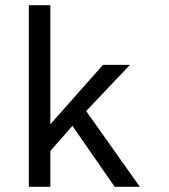

<svg xmlns="http://www.w3.org/2000/svg" viewBox="-20 -720 650 740"><path d="M422 0H519L312 -292L481 -470H377L174 -241V-700H91V0H174V-138L259 -235Z"/></svg>

Font: Necto Mono
Style: Regular
Weight: 400
Designer: Marco Condello
Foundry: Collletttivo
Version: Version 1.300;Glyphs 3.2 (3217)